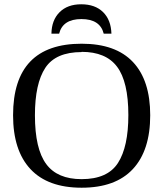

<svg xmlns="http://www.w3.org/2000/svg" viewBox="-20 -865 762 896"><path d="M361 -623V-622Q240 -622 191.5 -548.5Q143 -475 143 -327Q143 -170 196 -99Q248 -29 361 -29Q482 -29 530.5 -104.5Q579 -180 579 -328Q579 -484 526 -554Q474 -623 361 -623ZM41 -327Q41 -661 361 -661Q520 -661 600.5 -575.5Q681 -490 681 -327Q681 -163 600 -76Q519 11 361 11Q203 11 122 -76Q41 -163 41 -327ZM220 -708Q221 -771 258 -808Q295 -845 359 -845Q424 -845 461 -808.5Q498 -772 500 -708H464Q447 -776 360 -776Q273 -776 256 -708Z"/></svg>

Font: Libra Serif Modern
Style: Regular
Weight: 400
Designer: Stefan Peev, Context Ltd
Foundry: Stefan Peev, Context Ltd
Version: Version 1.000